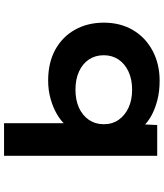

<svg xmlns="http://www.w3.org/2000/svg" viewBox="50 -632 809 949"><g transform="rotate(90 454.5 -157.5)"><path d="M589 227V-142L624 -129Q620 -103 599 -78.5Q578 -54 544.5 -34.5Q511 -15 468.5 -3Q426 9 378 9Q290 9 226 -26Q162 -61 127 -123.5Q92 -186 92 -266Q92 -348 128.5 -410Q165 -472 230.5 -507Q296 -542 379 -542Q432 -542 476 -530.5Q520 -519 553 -500.5Q586 -482 606 -459Q626 -436 628 -411L592 -405L598 -530H750V227ZM423 -126Q475 -126 513 -143.5Q551 -161 572.5 -192.5Q594 -224 594 -266Q594 -308 572.5 -339Q551 -370 513 -388Q475 -406 423 -406Q372 -406 333.5 -388Q295 -370 274 -338.5Q253 -307 253 -266Q253 -224 274 -192.5Q295 -161 333.5 -143.5Q372 -126 423 -126Z"/></g></svg>

Font: Lexend Peta
Style: Bold
Weight: 700
Designer: Bonnie Shaver-Troup, Thomas Jockin
Foundry: Lexend
Version: Version 1.007